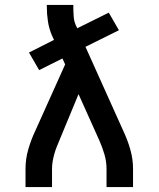

<svg xmlns="http://www.w3.org/2000/svg" viewBox="-20 -755 640 775"><path d="M83 0V-74Q83 -113 94 -151.5Q105 -190 122 -226L243 -495L232 -519L138 -472L97 -543L111 -550L198 -594L190 -611Q178 -639 173.5 -668.5Q169 -698 169 -728V-735H276V-728Q276 -708 277.5 -687.5Q279 -667 288 -649L292 -641L419 -704L460 -633L325 -566L478 -226Q495 -190 506 -151.5Q517 -113 517 -74V0H410V-74Q410 -103 401.5 -132Q393 -161 381 -188L297 -375L220 -189Q214 -175 208.5 -161Q203 -147 199 -132.5Q195 -118 192.5 -103.5Q190 -89 190 -74V0Z"/></svg>

Font: Iosevka Curly SmBdEx
Style: Regular
Weight: 600
Width: 7
Monospace: yes
Designer: Belleve Invis
Foundry: Belleve Invis
Version: Version 11.1.0; ttfautohint (v1.8.3)